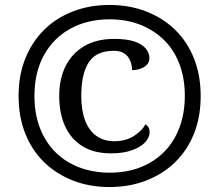

<svg xmlns="http://www.w3.org/2000/svg" viewBox="-20 -745 885 775"><path d="M422 10Q342 10 275 -16Q208 -42 158.5 -90Q109 -138 82 -206Q55 -274 55 -358Q55 -441 82 -508.5Q109 -576 158 -624.5Q207 -673 274.5 -699Q342 -725 422 -725Q502 -725 569.5 -699Q637 -673 686.5 -625Q736 -577 763 -509Q790 -441 790 -357Q790 -273 763 -205.5Q736 -138 686.5 -90Q637 -42 569.5 -16Q502 10 422 10ZM428 -126Q359 -126 312.5 -155Q266 -184 242.5 -236Q219 -288 219 -358Q219 -426 244.5 -477.5Q270 -529 319.5 -558.5Q369 -588 442 -588Q490 -588 521 -578Q552 -568 567.5 -550Q583 -532 583 -510Q583 -488 562.5 -475Q542 -462 513 -462Q513 -481 506 -499Q499 -517 483 -528.5Q467 -540 440 -540Q368 -540 338 -493Q308 -446 308 -358Q308 -300 323.5 -259Q339 -218 369 -196.5Q399 -175 441 -175Q488 -175 521 -196.5Q554 -218 567 -243Q575 -239 579.5 -230.5Q584 -222 584 -211Q584 -191 566.5 -171.5Q549 -152 514 -139Q479 -126 428 -126ZM423 -48Q492 -48 547.5 -70Q603 -92 643 -132.5Q683 -173 704.5 -230.5Q726 -288 726 -358Q726 -429 704.5 -486Q683 -543 642.5 -583Q602 -623 546.5 -645Q491 -667 423 -667Q333 -667 264.5 -629.5Q196 -592 157.5 -522.5Q119 -453 119 -357Q119 -285 141.5 -227.5Q164 -170 204.5 -130Q245 -90 301 -69Q357 -48 423 -48Z"/></svg>

Font: Noto Serif Armenian SemiBold
Style: Regular
Weight: 600
Version: Version 2.007